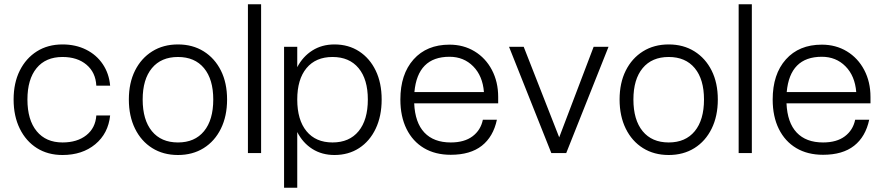

<svg xmlns="http://www.w3.org/2000/svg" viewBox="-20 -720 4158 903"><path d="M44 -252Q44 -330 73 -388Q102 -446 153.5 -478.5Q205 -511 274 -511Q336 -511 385 -486.5Q434 -462 463.5 -418Q493 -374 498 -317H433Q430 -379 387 -415.5Q344 -452 274 -452Q195 -452 152 -399.5Q109 -347 109 -252Q109 -156 152.5 -103Q196 -50 274 -50Q343 -50 386 -84Q429 -118 433 -177H498Q489 -92 428 -41.5Q367 9 274 9Q205 9 153.5 -23.5Q102 -56 73 -115Q44 -174 44 -252Z M586 -252Q586 -330 615 -388Q644 -446 696 -478.5Q748 -511 817 -511Q886 -511 938 -478.5Q990 -446 1019 -388Q1048 -330 1048 -252Q1048 -174 1019 -115Q990 -56 938 -23.5Q886 9 817 9Q748 9 696 -23.5Q644 -56 615 -115Q586 -174 586 -252ZM983 -252Q983 -347 939.5 -399.5Q896 -452 817 -452Q738 -452 694.5 -399.5Q651 -347 651 -252Q651 -156 694.5 -103Q738 -50 817 -50Q896 -50 939.5 -103Q983 -156 983 -252Z M1146 -700H1208V0H1146Z M1316 -500H1378V-404Q1404 -454 1449 -482.5Q1494 -511 1553 -511Q1619 -511 1669 -478.5Q1719 -446 1747 -388Q1775 -330 1775 -252Q1775 -174 1747 -115Q1719 -56 1669 -23.5Q1619 9 1553 9Q1494 9 1449 -19.5Q1404 -48 1378 -99V163H1316ZM1710 -252Q1710 -347 1666.5 -399.5Q1623 -452 1544 -452Q1465 -452 1421.5 -399.5Q1378 -347 1378 -252Q1378 -156 1421.5 -103Q1465 -50 1544 -50Q1623 -50 1666.5 -103Q1710 -156 1710 -252Z M1863 -252Q1863 -371 1925 -440.5Q1987 -510 2094 -510Q2160 -510 2212 -478.5Q2264 -447 2293.5 -391Q2323 -335 2323 -264V-234H1928Q1932 -143 1976 -96.5Q2020 -50 2100 -50Q2164 -50 2202.5 -79Q2241 -108 2251 -157H2317Q2300 -77 2246 -34.5Q2192 8 2100 8Q2027 8 1974 -23.5Q1921 -55 1892 -113.5Q1863 -172 1863 -252ZM2094 -453Q1944 -453 1929 -287H2256Q2250 -363 2205.5 -408Q2161 -453 2094 -453Z M2374 -500H2443L2610 -74L2772 -500H2842L2643 0H2573Z M2894 -252Q2894 -330 2923 -388Q2952 -446 3004 -478.5Q3056 -511 3125 -511Q3194 -511 3246 -478.5Q3298 -446 3327 -388Q3356 -330 3356 -252Q3356 -174 3327 -115Q3298 -56 3246 -23.5Q3194 9 3125 9Q3056 9 3004 -23.5Q2952 -56 2923 -115Q2894 -174 2894 -252ZM3291 -252Q3291 -347 3247.5 -399.5Q3204 -452 3125 -452Q3046 -452 3002.5 -399.5Q2959 -347 2959 -252Q2959 -156 3002.5 -103Q3046 -50 3125 -50Q3204 -50 3247.5 -103Q3291 -156 3291 -252Z M3454 -700H3516V0H3454Z M3614 -252Q3614 -371 3676 -440.5Q3738 -510 3845 -510Q3911 -510 3963 -478.5Q4015 -447 4044.5 -391Q4074 -335 4074 -264V-234H3679Q3683 -143 3727 -96.5Q3771 -50 3851 -50Q3915 -50 3953.5 -79Q3992 -108 4002 -157H4068Q4051 -77 3997 -34.5Q3943 8 3851 8Q3778 8 3725 -23.5Q3672 -55 3643 -113.5Q3614 -172 3614 -252ZM3845 -453Q3695 -453 3680 -287H4007Q4001 -363 3956.5 -408Q3912 -453 3845 -453Z"/></svg>

Font: Overused Grotesk Book
Style: Regular
Weight: 350
Version: Version 0.003